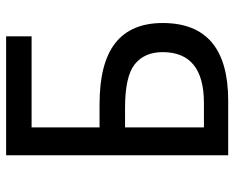

<svg xmlns="http://www.w3.org/2000/svg" viewBox="-88 -666 755 618"><g transform="rotate(-90 289.0 -357.5)"><path d="M97.7 0V-714.8H480.5V-632.8H187.5V-414.1H261.7Q394.5 -414.1 459 -363.3Q523.4 -312.5 523.4 -210.9Q523.4 -105.5 460.9 -52.7Q398.4 0 273.4 0ZM187.5 -78.1H265.6Q347.7 -78.1 388.7 -111.3Q429.7 -144.5 429.7 -210.9Q429.7 -269.5 390.6 -300.8Q351.6 -332 250 -332H187.5Z"/></g></svg>

Font: Droid Sans Fallback
Style: Regular
Weight: 400
Designer: Steve Matteson
Foundry: Ascender Corporation
Version: 3.00 (Khmer version)